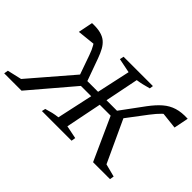

<svg xmlns="http://www.w3.org/2000/svg" viewBox="-117 -981 1300 1300"><g transform="rotate(45 533.0 -331.0)"><path d="M346 0 352 -26Q381 -35 404.5 -40.5Q428 -46 455 -49L575 -601L471 -622L477 -651H758L754 -625Q725 -617 702 -611.5Q679 -606 652 -602L541 -49L635 -30L630 0ZM561 -307 572 -361H745L734 -307ZM836 0 687 -330 760 -379 927 -18 883 -61 1003 -30 998 0ZM740 -315 682 -331 824 -524Q862 -575 898 -606Q934 -637 977.5 -650.5Q1021 -664 1081 -661L1060 -556L923 -571L981 -598Q958 -585 933.5 -561.5Q909 -538 876 -495ZM544 -307H371L382 -361H555ZM151 0H-15L-10 -30L124 -61L62 -18L370 -376L432 -330ZM369 -315 305 -496Q292 -534 276 -560.5Q260 -587 242 -600L286 -571L144 -556L165 -661Q212 -663 244.5 -655Q277 -647 298 -629.5Q319 -612 334 -585Q349 -558 362 -522L431 -331Z"/></g></svg>

Font: Piazzolla 24pt
Style: Italic
Weight: 400
Italic angle: -11.3°
Designer: Juan Pablo del Peral
Foundry: Huerta Tipografica
Version: Version 2.005